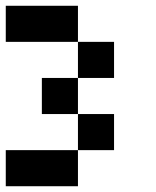

<svg xmlns="http://www.w3.org/2000/svg" viewBox="-20 -645 540 665"><path d="M0 -500V-625H250V-500ZM375 -375H250V-500H375ZM250 -375V-250H125V-375ZM375 -125H250V-250H375ZM250 -125V0H0V-125Z"/></svg>

Font: Tiny5
Style: Regular
Weight: 400
Designer: Stefan Schmidt
Foundry: Made with Bits'n'Picas by Kreative Software
Version: Version 1.002; ttfautohint (v1.8.4.7-5d5b)